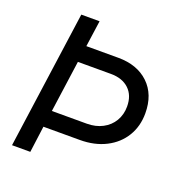

<svg xmlns="http://www.w3.org/2000/svg" viewBox="-133 -861 925 977"><g transform="rotate(20 329.5 -372.5)"><path d="M38 0 142 -745H241L221 -603H394Q497 -603 558.5 -544.5Q620 -486 620 -384Q620 -314 587 -259.5Q554 -205 493.5 -174Q433 -143 353 -143H156L137 0ZM169 -233H358Q406 -233 443 -252.5Q480 -272 500.5 -306.5Q521 -341 521 -385Q521 -445 485 -479Q449 -513 387 -513H208Z"/></g></svg>

Font: Plus Jakarta Sans Medium
Style: Italic
Weight: 500
Italic angle: -8°
Designer: Gumpita Rahayu
Foundry: Tokotype
Version: Version 2.071; ttfautohint (v1.8.4.7-5d5b);gftools[0.9.29]